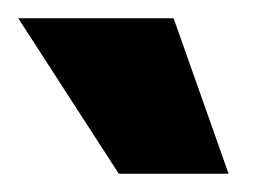

<svg xmlns="http://www.w3.org/2000/svg" viewBox="-20 -730 290 210"><path d="M0 -710H169.9L230 -540H109.9Z"/></svg>

Font: Russo One
Style: Regular
Weight: 400
Designer: Jovanny lemonad
Foundry: Jovanny Lemonad
Version: Version 1.000